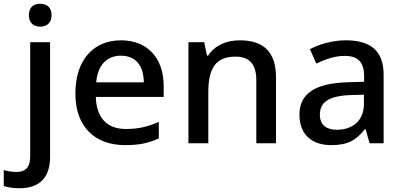

<svg xmlns="http://www.w3.org/2000/svg" viewBox="-78 -764 2146 1024"><path d="M76 -683C76 -640 103 -622 137 -622C169 -622 197 -640 197 -683C197 -727 169 -744 137 -744C103 -744 76 -727 76 -683ZM26 240C141 240 189 174 189 74V-539H83V69C83 135 52 153 10 153C-17 153 -36 149 -58 143V228C-38 235 -8 240 26 240Z M567 -549C422 -549 324 -446 324 -265C324 -84 432 10 589 10C665 10 715 -1 769 -26V-114C712 -89 662 -76 593 -76C493 -76 436 -136 433 -247H795V-305C795 -455 708 -549 567 -549ZM567 -467C650 -467 688 -409 689 -325H435C443 -416 491 -467 567 -467Z M1200 -549C1132 -549 1067 -523 1032 -467H1026L1011 -539H927V0H1033V-272C1033 -394 1068 -462 1178 -462C1254 -462 1289 -420 1289 -336V0H1394V-351C1394 -490 1325 -549 1200 -549Z M1766 -549C1694 -549 1626 -528 1575 -502L1609 -425C1655 -447 1706 -466 1761 -466C1826 -466 1864 -437 1864 -358V-328L1772 -325C1601 -320 1519 -263 1519 -153C1519 -41 1591 10 1688 10C1778 10 1821 -16 1868 -75H1872L1893 0H1968V-365C1968 -491 1901 -549 1766 -549ZM1791 -257 1863 -259V-212C1863 -118 1801 -72 1718 -72C1665 -72 1628 -96 1628 -152C1628 -215 1668 -252 1791 -257Z"/></svg>

Font: Noto Sans Malayalam Medium
Style: Regular
Weight: 500
Designer: Jelle Bosma - Monotype Design Team
Foundry: Monotype Imaging Inc.
Version: Version 2.104